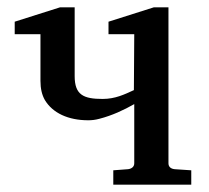

<svg xmlns="http://www.w3.org/2000/svg" viewBox="-20 -502 567 522"><path d="M438 -482H398L275 -443V-409H345L344 -257C318 -245 293 -233 259 -233C207 -233 183 -244 183 -295V-424V-482H143L20 -443V-409H90V-282C90 -261 94 -244 102 -230C123 -195 165 -175 220 -175C229 -175 239 -176 250 -179C285 -188 317 -203 345 -219V-58C345 -48 337 -43 328 -42L288 -39V0H500V-39L455 -42C445 -43 438 -48 438 -58V-424Z"/></svg>

Font: Veleka
Style: Regular
Weight: 400
Designer: Stefan Peev, Context Ltd, 2016; SIL International, 1997-2014.
Foundry: Stefan Peev, Context Ltd, 2016
Version: Version 1.000